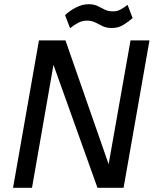

<svg xmlns="http://www.w3.org/2000/svg" viewBox="-20 -892 742 912"><path d="M234 -584 132 0H42L165 -700H291L496 -112L600 -700H690L567 0H443ZM610 -806Q589 -788 565.5 -773.5Q542 -759 511 -759Q485 -759 467 -768Q449 -777 432.5 -785.5Q416 -794 393 -794Q371 -794 351 -783.5Q331 -773 313 -758L289 -820Q312 -842 342 -857Q372 -872 400 -872Q426 -872 443.5 -863.5Q461 -855 477 -846.5Q493 -838 517 -838Q537 -838 554 -847.5Q571 -857 586 -869Z"/></svg>

Font: ABeeZee
Style: Italic
Weight: 400
Italic angle: -10°
Designer: Anja Meiners
Foundry: Anja Meiners
Version: Version 1.003; ttfautohint (v1.8.3)